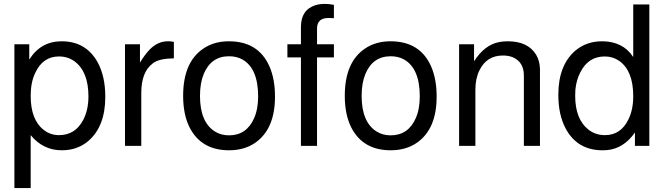

<svg xmlns="http://www.w3.org/2000/svg" viewBox="-20 -752 3429 990"><path d="M54.2 217.8V-523.9H130.9V-444.8Q189.9 -539.1 297.9 -539.1Q424.8 -539.1 484.9 -428.2Q522.9 -356.9 522.9 -252.9Q522.9 -99.1 434.1 -23.9Q395 8.8 342.8 19Q321.8 22.9 298.8 22.9Q202.1 22.9 138.2 -55.2V217.8ZM284.2 -460.9Q201.2 -460.9 162.1 -377Q138.2 -328.1 138.2 -257.8Q138.2 -132.8 207 -81.1Q240.2 -55.2 284.2 -55.2Q368.2 -55.2 409.2 -133.8Q436 -185.1 436 -254.9Q436 -381.8 365.2 -435.1Q330.1 -460.9 284.2 -460.9Z M624.5 -523.9H701.7V-429.2Q726.6 -470.2 750.5 -495.1Q792.5 -539.1 844.7 -539.1H855.5L876.5 -536.1V-451.2Q804.7 -450.2 773.4 -429.2Q771.5 -428.2 769.5 -426.8L767.6 -424.8Q708.5 -381.8 708.5 -272V0H624.5Z M1160.2 -539.1Q1312 -539.1 1369.1 -410.2Q1397.9 -345.2 1397.9 -253.9Q1397.9 -86.9 1296.4 -16.1Q1240.2 22.9 1161.1 22.9Q1017.1 22.9 957 -96.2Q924.3 -162.1 924.3 -257.8Q924.3 -432.1 1029.3 -502Q1084 -539.1 1160.2 -539.1ZM1161.1 -461.9Q1068.4 -461.9 1030.3 -370.1Q1011.2 -323.2 1011.2 -257.8Q1011.2 -121.1 1089.4 -73.2Q1120.1 -54.2 1161.1 -54.2Q1251 -54.2 1290 -142.1Q1311 -189 1311 -254.9Q1311 -399.9 1229 -445.8Q1199.2 -461.9 1161.1 -461.9Z M1701.7 -523.9V-456.1H1614.7V0H1531.7V-456.1H1461.9V-523.9H1531.7V-612.8Q1531.7 -701.2 1606 -725.1Q1627.9 -731.9 1654.8 -731.9L1674.8 -731L1701.7 -727.1V-658.2L1676.8 -659.2H1672.9Q1615.7 -659.2 1614.7 -606V-523.9Z M1993.7 -539.1Q2145.5 -539.1 2202.6 -410.2Q2231.4 -345.2 2231.4 -253.9Q2231.4 -86.9 2129.9 -16.1Q2073.7 22.9 1994.6 22.9Q1850.6 22.9 1790.5 -96.2Q1757.8 -162.1 1757.8 -257.8Q1757.8 -432.1 1862.8 -502Q1917.5 -539.1 1993.7 -539.1ZM1994.6 -461.9Q1901.9 -461.9 1863.8 -370.1Q1844.7 -323.2 1844.7 -257.8Q1844.7 -121.1 1922.9 -73.2Q1953.6 -54.2 1994.6 -54.2Q2084.5 -54.2 2123.5 -142.1Q2144.5 -189 2144.5 -254.9Q2144.5 -399.9 2062.5 -445.8Q2032.7 -461.9 1994.6 -461.9Z M2347.2 -523.9H2424.3V-436Q2478.5 -521 2554.2 -535.2Q2574.2 -539.1 2598.1 -539.1Q2702.1 -539.1 2744.1 -470.2Q2763.2 -439 2764.2 -396V0H2681.2V-362.8Q2681.2 -432.1 2623.5 -457Q2601.6 -465.8 2573.2 -465.8Q2489.3 -465.8 2452.1 -389.2Q2431.2 -347.2 2431.2 -289.1V0H2347.2Z M3328.1 -729V0H3253.9V-68.8Q3195.8 14.2 3109.9 22Q3099.1 22.9 3086.9 22.9Q2957 22.9 2897 -88.9Q2858.9 -159.2 2858.9 -263.2Q2858.9 -417 2948.2 -492.2Q3004.9 -539.1 3084 -539.1Q3191.9 -539.1 3245.1 -458V-729ZM3098.1 -460.9Q3013.2 -460.9 2972.2 -378.9Q2952.1 -340.8 2946.8 -290Q2945.8 -274.9 2945.8 -257.8Q2945.8 -136.2 3016.1 -82Q3052.2 -55.2 3099.1 -55.2Q3181.2 -55.2 3220.2 -136.2Q3245.1 -186 3245.1 -255.9Q3245.1 -387.2 3172.9 -438Q3140.1 -460.9 3098.1 -460.9Z"/></svg>

Font: SolaimanLipi
Style: Normal
Weight: 400
Designer: Solaiman Karim
Foundry: Al Mamun Sumon
Version: Version 2.000